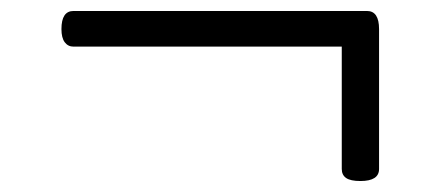

<svg xmlns="http://www.w3.org/2000/svg" viewBox="-20 -490 803 350"><path d="M637 -160Q619 -160 611 -165.5Q603 -171 603 -182V-405H114Q104 -405 98 -413Q92 -421 92 -437Q92 -470 114 -470H649Q671 -470 671 -437V-182Q671 -171 662.5 -165.5Q654 -160 637 -160Z"/></svg>

Font: Playwrite BR Light
Style: Regular
Weight: 300
Version: Version 1.003